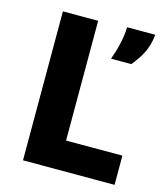

<svg xmlns="http://www.w3.org/2000/svg" viewBox="-108 -805 776 889"><g transform="rotate(15 280.0 -360.0)"><path d="M357 -560H454C487 -601 520 -646 526 -720H391C391 -667 372 -601 357 -560ZM85 0H524V-140H254V-714H85Z"/></g></svg>

Font: Kathrein 85 Heavy
Style: Regular
Weight: 900
Designer: Lazydogs Typefoundry, based on Open Sans by Ascender Corporation
Foundry: Lazydogs Typefoundry
Version: Version 1.003;PS 001.003;hotconv 1.0.88;makeotf.lib2.5.64775